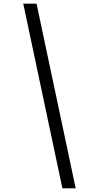

<svg xmlns="http://www.w3.org/2000/svg" viewBox="-20 -770 566 1040"><path d="M318 250 106 -750H178L390 250Z"/></svg>

Font: Lobster Two
Style: Bold Italic
Weight: 700
Designer: Pablo Impallari
Foundry: Pablo Impallari. www.impallari.com
Version: Version 2.000